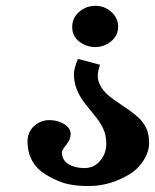

<svg xmlns="http://www.w3.org/2000/svg" viewBox="-20 -620 530 657"><path d="M419.4 -21.5Q355 16.6 282.7 16.6Q220.2 16.6 180.7 -0.2Q141.1 -17.1 120.1 -34.2Q74.2 -72.3 74.2 -135.7Q74.2 -168.5 96.7 -188.7Q119.1 -209 148.7 -209Q178.2 -209 200 -195.1Q221.7 -181.2 221.7 -161.9Q221.7 -142.6 206.8 -124.5Q191.9 -106.4 191.9 -99.1Q191.9 -72.3 213.9 -58.6Q235.8 -44.9 269 -44.9Q302.2 -44.9 323 -70.3Q343.8 -95.7 343.8 -127.2Q343.8 -158.7 332.3 -181.6Q320.8 -204.6 304.4 -224.1Q288.1 -243.7 272 -264.2Q232.9 -314 232.9 -365.7Q232.9 -385.3 246.6 -418.5L322.3 -398.4Q314.5 -376 314.5 -359.6Q314.5 -343.3 324.2 -325.7Q334 -308.1 349.4 -294.9Q364.7 -281.7 383.5 -269.3Q402.3 -256.8 421.1 -243.7Q439.9 -230.5 455.3 -216.1Q470.7 -201.7 480.5 -181.4Q490.2 -161.1 490.2 -130.9Q490.2 -100.6 470.5 -70.1Q450.7 -39.6 419.4 -21.5ZM306.4 -600.1Q337.9 -600.1 361.1 -579.1Q384.3 -558.1 384.3 -528.3Q384.3 -498.5 360.4 -478.8Q336.4 -459 305.9 -459Q275.4 -459 251.2 -477.8Q227.1 -496.6 227.1 -527.8Q227.1 -559.1 251 -579.6Q274.9 -600.1 306.4 -600.1Z"/></svg>

Font: Rachana
Style: Bold
Weight: 700
Designer: Hussain KH
Foundry: Hussain KH, Rajeesh K Nambiar, Santhosh Thottingal, Swathanthra Malayalam Computing (http://smc.org.in)
Version: Version 7.0.0+20221109